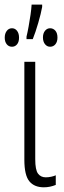

<svg xmlns="http://www.w3.org/2000/svg" viewBox="-39 -797 275 827"><path d="M112.8 -530.8V-111.3Q112.8 -64.9 124.8 -49.1Q136.7 -33.2 158.2 -33.2Q169.9 -33.2 182.1 -35.9Q194.3 -38.6 201.2 -42V-0.5Q175.8 9.8 149.9 9.8Q108.4 9.8 87.2 -16.4Q65.9 -42.5 65.9 -108.9V-530.8ZM142.6 -777.3V-767.1Q137.7 -739.3 125.7 -698.2Q113.8 -657.2 102.1 -628.4H75.2V-639.2Q79.6 -657.2 84.2 -682.6Q88.9 -708 92.5 -733.4Q96.2 -758.8 97.2 -777.3ZM176.8 -675.3Q190.4 -675.3 199.5 -664.8Q208.5 -654.3 208.5 -635.3Q208.5 -617.2 199.7 -606.4Q190.9 -595.7 176.8 -595.7Q163.6 -595.7 154.8 -606.7Q146 -617.7 146 -635.7Q146 -653.3 154.8 -664.3Q163.6 -675.3 176.8 -675.3ZM12.7 -675.3Q25.9 -675.3 34.4 -664.3Q43 -653.3 43 -634.8Q43 -616.2 34.4 -606Q25.9 -595.7 12.7 -595.7Q-1.5 -595.7 -10 -606.4Q-18.6 -617.2 -18.6 -634.8Q-18.6 -652.3 -10 -663.8Q-1.5 -675.3 12.7 -675.3Z"/></svg>

Font: Open Sans Condensed Light
Style: Regular
Weight: 300
Width: 3
Designer: Monotype Design Team
Foundry: Monotype Imaging Inc.
Version: Version 3.003; ttfautohint (v1.8.4)